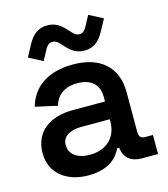

<svg xmlns="http://www.w3.org/2000/svg" viewBox="-110 -810 793 908"><g transform="rotate(-15 286.5 -356.0)"><path d="M374.5 -76H385C389 -27.5 423 0 474 0H554.5V-93.5H516C497 -93.5 486.5 -103.5 486.5 -124V-322C486.5 -445.5 406 -513.5 275.5 -513.5C141 -513.5 72 -449.5 49 -367L156.5 -343C169.5 -390.5 206.5 -422.5 272.5 -422.5C340.5 -422.5 376.5 -386 376.5 -328V-305H217.5C110.5 -305 28 -253 28 -144.5C28 -43.5 108 12.5 212 12.5C308.5 12.5 354 -31.5 374.5 -76ZM242.5 -80C182.5 -80 143.5 -107.5 143.5 -155C143.5 -196 182.5 -218 236 -218H376.5V-208C376.5 -127.5 323 -80 242.5 -80ZM146 -564.5 174 -617C183 -632.5 193 -642 209 -642C228 -642 238.5 -629 257.5 -608C284.5 -578 309.5 -562.5 347.5 -562.5C388 -562.5 417.5 -583.5 441 -626.5L473.5 -686L405.5 -721.5L377.5 -669C368.5 -653 358.5 -643.5 342.5 -643.5C323.5 -643.5 313 -657 294 -678C267 -708 242 -723.5 204.5 -723.5C163.5 -723.5 133 -702 110.5 -660.5L78 -600Z"/></g></svg>

Font: MCL Standard Medium
Style: Regular
Weight: 500
Designer: Květoslav Bartoš
Foundry: Florian Karsten
Version: Version 1.001;Glyphs 3.2.3 (3260)